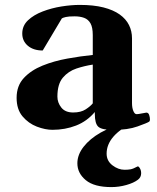

<svg xmlns="http://www.w3.org/2000/svg" viewBox="-20 -515 636 779"><path d="M47.4 -118.2Q47.4 -167 76.7 -198.5Q106 -230 152.6 -248.8Q199.2 -267.6 253.2 -277.3Q307.1 -287.1 356.4 -292V-372.6Q356.4 -403.8 347.2 -420.2Q337.9 -436.5 321.3 -442.6Q304.7 -448.7 282.7 -448.7Q258.3 -448.7 247.1 -446Q235.8 -443.4 231 -440.4L153.3 -310.1Q115.7 -310.1 93 -329.3Q70.3 -348.6 70.3 -378.9Q70.3 -410.6 93.5 -432.6Q116.7 -454.6 153.1 -468.5Q189.5 -482.4 229.5 -488.8Q269.5 -495.1 303.7 -495.1Q359.4 -495.1 399.7 -484.9Q439.9 -474.6 465.6 -456.3Q491.2 -438 503.4 -413.3Q515.6 -388.7 515.6 -359.4V-96.7Q515.6 -77.6 521 -64.7Q526.4 -51.8 534.2 -51.8Q541 -51.8 555.9 -54.9Q570.8 -58.1 573.7 -58.1Q582 -58.1 585.2 -48.6Q588.4 -39.1 588.4 -30.3Q588.4 -23.9 585.4 -21.5Q577.6 -16.1 538.1 -2Q498.5 12.2 439 12.2Q393.6 12.2 379.2 -0.5Q364.7 -13.2 364.7 -53.2V-60.5Q333 -22.9 288.6 -5.6Q244.1 11.7 192.9 11.7Q163.6 11.7 129.6 -1.2Q95.7 -14.2 71.5 -42.7Q47.4 -71.3 47.4 -118.2ZM212.9 -123Q212.9 -98.6 228.8 -78.6Q244.6 -58.6 276.9 -58.6Q308.1 -58.6 327.6 -71.3Q347.2 -84 356.4 -95.7V-252.9Q323.7 -248 290.5 -237.1Q257.3 -226.1 235.1 -200Q212.9 -173.8 212.9 -123ZM508.8 -24.9 521 -18.1Q412.6 34.7 412.6 108.4Q412.6 137.7 436.3 155.8Q460 173.8 485.4 173.8Q499.5 173.8 510 171.9Q520.5 169.9 537.6 160.6Q541.5 158.2 547.1 167Q552.7 175.8 552.7 188Q552.7 204.1 540 213.9Q522.9 227.1 492.7 235.6Q462.4 244.1 432.1 244.1Q361.8 244.1 327.9 215.8Q293.9 187.5 293.9 147.5Q293.9 112.8 319.3 80.3Q344.7 47.9 387.9 23.2Q431.2 -1.5 484.4 -12.2Z"/></svg>

Font: Gelasio
Style: Regular
Weight: 400
Designer: Eben Sorkin
Foundry: Eben Sorkin
Version: Version 1.008